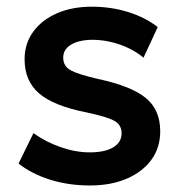

<svg xmlns="http://www.w3.org/2000/svg" viewBox="-20 -540 544 574"><path d="M249 14.5Q184.5 14.5 129.2 -3Q74 -20.5 35.5 -51L80 -142Q117 -115.5 161.5 -100Q206 -84.5 248.5 -84.5Q293.5 -84.5 318.5 -99.5Q343.5 -114.5 343.5 -141.5Q343.5 -167 321.5 -179Q299.5 -191 238.5 -204Q141.5 -223 97.5 -260.2Q53.5 -297.5 53.5 -363Q53.5 -409.5 79.2 -445Q105 -480.5 150.2 -500.2Q195.5 -520 254.5 -520Q312 -520 363.2 -504Q414.5 -488 451.5 -459L409 -367.5Q389.5 -384 364.5 -396Q339.5 -408 311.8 -414.5Q284 -421 257 -421Q217.5 -421 193.2 -407Q169 -393 169 -367.5Q169 -342 191.5 -329.8Q214 -317.5 273 -304Q373 -282.5 416 -247Q459 -211.5 459 -147.5Q459 -98.5 432.5 -62.2Q406 -26 358.8 -5.8Q311.5 14.5 249 14.5Z"/></svg>

Font: Geologica Roman Medium
Style: Regular
Weight: 500
Designer: Sindre Bremnes, Frode Helland
Foundry: Monokrom Skriftforlag AS
Version: Version 1.010;gftools[0.9.28]